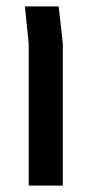

<svg xmlns="http://www.w3.org/2000/svg" viewBox="-20 -582 280 602"><path d="M70 -445 58 -562H164L177 -445V0H70Z"/></svg>

Font: Assistant SemiBold
Style: Regular
Weight: 600
Designer: Hebrew By Ben Nathan, Latin by Paul Hunt
Version: Version 2.001; ttfautohint (v1.6)